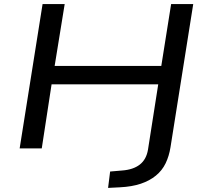

<svg xmlns="http://www.w3.org/2000/svg" viewBox="-20 -725 1005 938"><path d="M508 193 518 113 576 108Q631 104 663 79Q695 54 703 6L753 -313H232L184 0H76L188 -705H296L247 -403H768L816 -705H924L813 -6Q806 38 789 73Q772 108 741.5 133Q711 158 668 172.5Q625 187 567 190Z"/></svg>

Font: Nunito Sans 10pt Expanded Medium
Style: Italic
Weight: 500
Width: 7
Italic angle: -9°
Designer: Vernon Adams
Foundry: Vernon Adams
Version: Version 3.101;gftools[0.9.27]